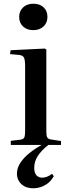

<svg xmlns="http://www.w3.org/2000/svg" viewBox="-20 -779 381 1032"><path d="M161 233Q130 233 110.5 222Q91 211 81 193Q71 175 71 155Q71 124 89.5 96Q108 68 138 44Q168 20 204 0H38V-22L88 -28Q106 -30 110.5 -40Q115 -50 115 -76V-422Q115 -456 109 -469Q103 -482 80 -484L34 -488L37 -509L221 -518L229 -513V-73Q229 -50 234 -40.5Q239 -31 256 -29L308 -21V0H240Q202 30 183 59.5Q164 89 164 123Q164 151 176 163.5Q188 176 207 176Q220 176 233.5 170.5Q247 165 260 155L269 168Q255 193 236 207Q217 221 197.5 227Q178 233 161 233ZM159 -617Q125 -617 104 -636.5Q83 -656 83 -688Q83 -719 104 -739Q125 -759 159 -759Q194 -759 214.5 -739.5Q235 -720 235 -688Q235 -657 214 -637Q193 -617 159 -617Z"/></svg>

Font: Literata 60pt Medium
Style: Regular
Weight: 500
Designer: Latin by Veronika Burian and Jose Scaglione. Greek by Irene Vlachou. Cyrillic by Vera Evstafieva.
Foundry: TypeTogether
Version: Version 3.103;gftools[0.9.29]